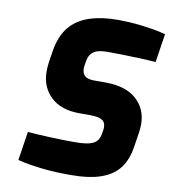

<svg xmlns="http://www.w3.org/2000/svg" viewBox="-84 -820 801 899"><g transform="rotate(10 316.5 -371.0)"><path d="M308 6Q251 6 204.5 2Q158 -2 121.5 -8Q85 -14 59 -21L80 -158Q126 -154 186 -151.5Q246 -149 304 -149Q344 -149 369 -154.5Q394 -160 406.5 -173Q419 -186 423 -209L426 -227Q427 -231 427 -235Q427 -239 427 -243Q427 -266 409 -276Q391 -286 351 -286H302Q214 -286 165.5 -332.5Q117 -379 117 -453Q117 -473 120 -495L129 -553Q141 -625 176.5 -667.5Q212 -710 270 -729Q328 -748 404 -748Q429 -748 457 -746.5Q485 -745 514.5 -741.5Q544 -738 574 -733Q604 -728 633 -720L612 -584Q576 -587 535 -588.5Q494 -590 454 -591Q414 -592 382 -592Q357 -592 338 -587Q319 -582 307 -569Q295 -556 291 -533L288 -515Q287 -510 286.5 -505Q286 -500 286 -496Q286 -472 300 -460.5Q314 -449 344 -449H397Q495 -449 545.5 -403Q596 -357 596 -285Q596 -267 593 -246L582 -176Q573 -115 543.5 -75Q514 -35 457.5 -14.5Q401 6 308 6Z"/></g></svg>

Font: Exo Thin ExtraBold
Style: Italic
Weight: 800
Italic angle: -9°
Version: Version 2.000